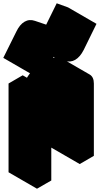

<svg xmlns="http://www.w3.org/2000/svg" viewBox="-95 -1098 635 1168"><path d="M130 -490 217 -540V-440Q217 -467 229 -496.5Q241 -526 260.5 -551.5Q280 -577 303 -590L390 -640Q424 -660 450 -645Q476 -630 476 -590V-150L390 -100V-540L217 -440V0L130 50ZM167 -621 98 -646 177 -805Q198 -849 227.5 -866Q257 -883 291 -871L359 -848L424 -978L492 -953L414 -794Q392 -751 362.5 -734Q333 -717 299 -728L231 -752ZM390 -540V-100L217 -200V-640ZM492 -953 424 -978 250 -1078 319 -1053ZM424 -978 359 -848 186 -948 250 -1078ZM130 -490V50L-43 -50V-590ZM450 -645Q424 -660 390 -640L303 -590Q280 -577 260.5 -551.5Q241 -526 229 -496.5Q217 -467 217 -440L43 -540Q43 -567 55 -596.5Q67 -626 87 -651.5Q107 -677 130 -690L217 -740Q251.4 -760 277 -745ZM217 -540 130 -490 -43 -590 43 -640ZM359 -848 291 -871Q257 -883 227.5 -866Q198 -849 177 -805L98 -646L-75 -746L4 -905Q25 -949 54.5 -966Q84 -983 118 -971L186 -948Z"/></svg>

Font: Nabla Normal
Style: Regular
Weight: 400
Designer: Arthur Reinders Folmer
Version: Version 1.000